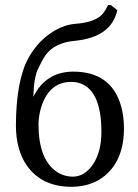

<svg xmlns="http://www.w3.org/2000/svg" viewBox="-20 -718 536 748"><path d="M42 -228Q42.5 -403.8 90.8 -492.2Q129.4 -561.5 193.4 -599.1Q232.4 -621.6 272 -625Q353.5 -630.9 381.8 -666Q392.1 -679.2 400.9 -698.2H412.1L437 -678.2Q413.6 -573.2 272.9 -559.1Q192.9 -552.2 157.7 -503.4Q144.5 -484.4 127.9 -449.2Q111.8 -415 109.9 -340.8Q158.2 -438 264.2 -439Q414.6 -439 452.1 -303.2Q462.9 -264.2 462.9 -217.8Q462.9 -95.2 388.2 -33.2Q335.9 9.3 258.8 9.8Q141.6 9.8 83 -75.2Q42.5 -135.7 42 -228ZM257.8 -398.9Q172.9 -398.9 141.6 -303.7Q130.4 -268.6 129.9 -234.9Q129.9 -99.6 198.7 -50.3Q227.5 -30.3 263.2 -29.8Q311 -29.8 343.8 -80.1Q375 -128.4 375 -204.1Q375 -363.3 293.5 -393.1Q276.4 -398.9 257.8 -398.9Z"/></svg>

Font: Linux Biolinum Capitals O
Style: Small Caps
Weight: 400
Designer: Philipp H. Poll
Foundry: Philipp H. Poll
Version: Version 1.0.4